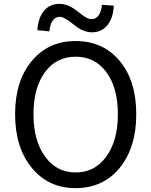

<svg xmlns="http://www.w3.org/2000/svg" viewBox="-20 -959 782 992"><path d="M146 -90Q58 -195 58 -369Q58 -543 146 -646Q231 -747 371 -747Q511 -747 597 -646Q684 -543 684 -369Q684 -195 597 -90Q511 13 371 13Q231 13 146 -90ZM529 -150Q589 -232 589 -369Q589 -506 529 -587Q470 -666 371 -666Q271 -666 213 -587Q153 -506 153 -369Q153 -232 213 -150Q272 -68 371 -68Q470 -68 529 -150ZM361 -832Q312 -872 290 -872Q243 -872 235 -797L173 -803Q177 -866 207 -903Q237 -939 287 -939Q333 -939 381 -900Q429 -860 452 -860Q498 -860 507 -934L568 -930Q565 -866 535 -829Q505 -792 455 -792Q409 -792 361 -832Z"/></svg>

Font: KaiGen Gothic CN Regular
Style: Regular
Weight: 400
Designer: Ryoko NISHIZUKA  (kana & ideographs); Paul D. Hunt (Latin, Greek & Cyrillic); Wenlong ZHANG  (bopomofo); Sandoll Communi
Foundry: Adobe Systems Incorporated
Version: Version 1.002.20150501